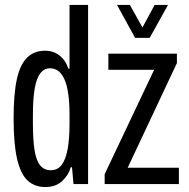

<svg xmlns="http://www.w3.org/2000/svg" viewBox="-20 -744 764 776"><path d="M163 12Q120 12 91.5 -14.5Q63 -41 49 -102Q35 -163 35 -265Q35 -364 48 -423.5Q61 -483 89.5 -511Q118 -539 162 -539Q185 -539 203 -530.5Q221 -522 234.5 -506.5Q248 -491 256 -467H261V-724H336V0H277L271 -68H266Q257 -36 231 -12Q205 12 163 12ZM185 -56Q213 -56 229.5 -78Q246 -100 253.5 -142Q261 -184 261 -245V-279Q261 -328 256 -363.5Q251 -399 241 -422Q231 -445 216.5 -456.5Q202 -468 182 -468Q159 -468 143.5 -448.5Q128 -429 120.5 -387.5Q113 -346 113 -279V-245Q113 -180 119.5 -138Q126 -96 142 -76Q158 -56 185 -56ZM403 0V-40L603 -462H418V-527H695V-489L496 -66H703V0ZM453 -724H505L573 -602H539L605 -724H659L585 -591H526Z"/></svg>

Font: Archivo ExtraCondensed
Style: Regular
Weight: 400
Width: 2
Designer: Hector Gatti
Foundry: Omnibus-Type
Version: Version 2.001